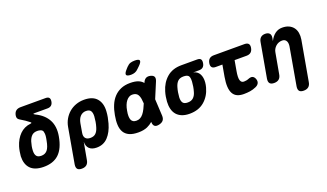

<svg xmlns="http://www.w3.org/2000/svg" viewBox="-87 -1396 3774 2218"><g transform="rotate(-20 1800.0 -287.5)"><path d="M337 -592Q389 -567 425.5 -533.5Q462 -500 483.5 -459Q505 -418 510.5 -368.5Q516 -319 506 -263Q481 -120 410.5 -54Q340 12 218 10Q112 8 61.5 -45.5Q11 -99 14 -195Q16 -221 21.5 -253Q27 -285 35 -311Q48 -353 68 -387.5Q88 -422 114.5 -448.5Q141 -475 174.5 -491Q208 -507 247 -511Q260 -513 261.5 -516Q263 -519 255 -527Q232 -545 205 -564Q178 -583 143 -603Q128 -612 122.5 -625.5Q117 -639 120 -657Q126 -694 147.5 -712Q169 -730 206 -730H514Q544 -730 556 -715Q568 -700 563 -670Q558 -640 540.5 -625Q523 -610 493 -610H345Q320 -610 318 -607V-606Q317 -603 337 -592ZM361 -370Q359 -381 351.5 -388Q344 -395 334 -399Q324 -403 313 -404.5Q302 -406 292 -406Q249 -406 224.5 -382.5Q200 -359 186 -316Q178 -290 173 -263Q168 -236 167 -210Q165 -167 181.5 -143.5Q198 -120 241 -120Q287 -120 314.5 -152.5Q342 -185 356 -263Q359 -279 361.5 -292.5Q364 -306 365 -318.5Q366 -331 365.5 -343.5Q365 -356 361 -370Z M629 180Q591 180 576 161.5Q561 143 567 105L643 -325Q652 -378 677 -421Q702 -464 738.5 -495Q775 -526 822 -543Q869 -560 922 -560Q1029 -560 1078.5 -501.5Q1128 -443 1121 -345Q1119 -310 1112.5 -275Q1106 -240 1096 -205Q1068 -106 1013.5 -48Q959 10 875 10Q815 10 784.5 -20Q754 -50 755 -105L717 105Q711 143 689 161.5Q667 180 629 180ZM844 -120Q886 -120 910 -143Q934 -166 947 -210Q957 -242 962.5 -275Q968 -308 970 -340Q972 -384 956.5 -407Q941 -430 899 -430Q878 -430 860.5 -422.5Q843 -415 829 -400.5Q815 -386 806 -366Q797 -346 792 -320L773 -210Q765 -167 783.5 -143.5Q802 -120 844 -120Z M1626 -683Q1606 -662 1583.5 -653.5Q1561 -645 1535 -645Q1484 -645 1477.5 -664.5Q1471 -684 1509 -725L1527 -745Q1552 -771 1575 -778Q1598 -785 1629 -785Q1680 -785 1685.5 -765.5Q1691 -746 1652 -708ZM1709 -77Q1710 -42 1693.5 -21.5Q1677 -1 1641 7Q1605 15 1586.5 1.5Q1568 -12 1566 -47V-54Q1536 -27 1498 -10Q1452 10 1388 10Q1318 10 1275.5 -10Q1233 -30 1212 -66.5Q1191 -103 1188.5 -154.5Q1186 -206 1198 -270Q1209 -334 1231 -387Q1253 -440 1288.5 -478.5Q1324 -517 1373.5 -538.5Q1423 -560 1489 -560Q1552 -560 1592 -543Q1625 -529 1646 -503Q1659 -538 1683 -552Q1706 -565 1739 -557Q1773 -549 1782.5 -528.5Q1792 -508 1777 -473L1698 -284ZM1558 -284Q1556 -318 1552 -343Q1547 -371 1536.5 -389.5Q1526 -408 1508.5 -416.5Q1491 -425 1465 -425Q1445 -425 1426.5 -414.5Q1408 -404 1392.5 -384.5Q1377 -365 1365.5 -336Q1354 -307 1348 -270Q1341 -234 1341.5 -206.5Q1342 -179 1349.5 -161Q1357 -143 1372.5 -134Q1388 -125 1412 -125Q1438 -125 1459 -136.5Q1480 -148 1497.5 -170Q1515 -192 1531 -224Q1544 -251 1558 -284Z M2218 -425Q2269 -413 2291 -371.5Q2313 -330 2308 -270L2304 -240Q2302 -225 2297 -210Q2270 -111 2199 -50.5Q2128 10 2018 10Q1963 10 1923.5 -6Q1884 -22 1859.5 -50.5Q1835 -79 1824.5 -120Q1814 -161 1817 -210Q1819 -240 1824 -270Q1829 -300 1838 -330Q1867 -429 1937 -489.5Q2007 -550 2117 -550H2310Q2342 -550 2354 -535Q2366 -520 2361 -488Q2356 -456 2338 -440.5Q2320 -425 2288 -425ZM2041 -120Q2063 -120 2080 -126Q2097 -132 2109.5 -143.5Q2122 -155 2131.5 -171.5Q2141 -188 2147 -210Q2156 -240 2161 -270Q2166 -300 2168 -330Q2171 -384 2154.5 -402Q2138 -420 2094 -420Q2050 -420 2025.5 -397Q2001 -374 1988 -330Q1979 -300 1974 -270Q1969 -240 1967 -210Q1965 -166 1981 -143Q1997 -120 2041 -120Z M2885 -530Q2919 -530 2933.5 -513.5Q2948 -497 2942 -463Q2936 -429 2916 -412Q2896 -395 2862 -395H2715L2693 -270Q2679 -193 2689.5 -159Q2700 -125 2732 -125Q2746 -125 2761 -127.5Q2776 -130 2790 -136Q2825 -150 2844.5 -141Q2864 -132 2874 -106Q2885 -76 2874.5 -53.5Q2864 -31 2835 -18Q2797 -1 2759.5 4.5Q2722 10 2683 10Q2636 10 2603 -5Q2570 -20 2552 -52.5Q2534 -85 2531 -135Q2528 -185 2540 -254L2565 -395H2483Q2450 -395 2436.5 -411.5Q2423 -428 2428 -461Q2434 -496 2454 -513Q2474 -530 2509 -530Z M3143 -65Q3137 -27 3115 -8.5Q3093 10 3055 10Q3018 10 3002.5 -8.5Q2987 -27 2993 -65L3068 -487Q3074 -524 3095 -542Q3116 -560 3150 -560Q3184 -560 3201.5 -542Q3219 -524 3213 -487L3206 -450Q3232 -503 3270.5 -531.5Q3309 -560 3358 -560Q3406 -560 3440 -544Q3474 -528 3494.5 -500.5Q3515 -473 3521.5 -435.5Q3528 -398 3521 -355L3434 135Q3428 173 3406 191.5Q3384 210 3346 210Q3308 210 3293 191.5Q3278 173 3284 135L3365 -325Q3368 -342 3367 -359Q3366 -376 3359.5 -389.5Q3353 -403 3340.5 -411.5Q3328 -420 3307 -420Q3284 -420 3264 -412Q3244 -404 3228 -389.5Q3212 -375 3201.5 -356Q3191 -337 3188 -315Z"/></g></svg>

Font: Maple Mono ExtraBold
Style: Italic
Weight: 800
Italic angle: -10°
Monospace: yes
Designer: subframe7536
Version: Version 7.200